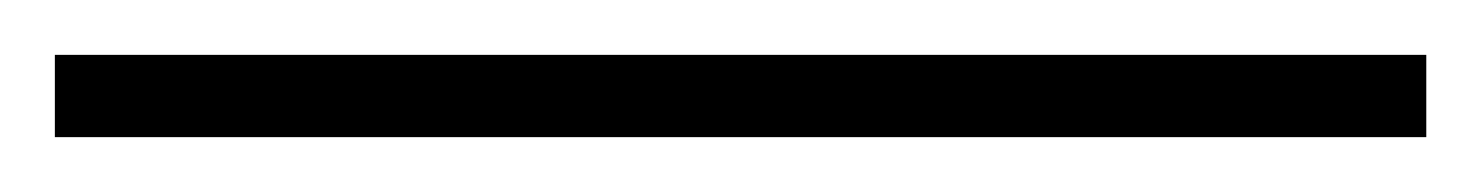

<svg xmlns="http://www.w3.org/2000/svg" viewBox="-20 40 540 70"><path d="M0 60H500V90H0Z"/></svg>

Font: Cinzel
Style: Regular
Weight: 400
Designer: Natanael Gama
Version: Version 2.000